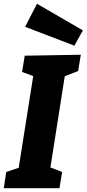

<svg xmlns="http://www.w3.org/2000/svg" viewBox="-26 -997 459 1017"><path d="M402 -707 388 -621 317 -593 241 -110 303 -86 289 0H-6L7 -86L73 -108L150 -594L91 -616L105 -702ZM413 -836 368 -755 107 -855 170 -977Z"/></svg>

Font: Bitter Pro ExtraBold
Style: Italic
Weight: 800
Italic angle: -9°
Designer: Sol Matas, and Bitter project Authors
Foundry: Sol Matas
Version: Version 1.010